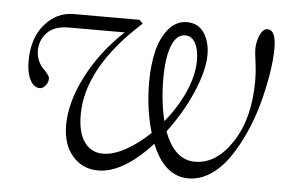

<svg xmlns="http://www.w3.org/2000/svg" viewBox="-40 -499 831 563"><g transform="rotate(5 375.5 -217.0)"><path d="M267.1 11.2Q220.7 11.2 191.4 -22.7Q162.1 -56.6 162.1 -113.3Q162.1 -181.2 202.1 -258.8Q242.2 -336.4 309.6 -398.9H145Q103 -398.9 81.8 -377Q60.5 -355 60.5 -323.7Q60.5 -307.6 66.7 -293.9Q72.8 -280.3 80.3 -272.9Q87.9 -265.6 94 -257.8Q100.1 -250 100.1 -244.6Q100.1 -233.9 92.5 -224.1Q85 -214.4 75.7 -214.4Q58.1 -214.4 47.1 -235.4Q36.1 -256.3 36.1 -290.5Q36.1 -358.4 71 -398.9Q106 -439.5 156.2 -439.5H349.6L359.9 -429.2Q202.1 -286.6 202.1 -147.5Q202.1 -94.2 222.2 -66.7Q242.2 -39.1 276.9 -39.1Q306.6 -39.1 342.8 -58.8Q378.9 -78.6 414.1 -112.3Q393.6 -180.7 393.6 -260.3Q393.6 -309.6 403.1 -350.1Q412.6 -390.6 434.8 -417.7Q457 -444.8 489.3 -444.8Q522.5 -444.8 539.8 -418.7Q557.1 -392.6 557.1 -355Q557.1 -308.6 529.3 -243.9Q501.5 -179.2 457 -120.6Q487.3 -39.1 547.4 -39.1Q610.8 -39.1 657 -109.9Q703.1 -180.7 703.1 -290Q703.1 -316.9 699.2 -345.9Q695.3 -375 695.3 -382.3Q695.3 -405.3 704.1 -425Q712.9 -444.8 726.1 -444.8Q751 -444.8 751 -390.6Q751 -357.9 744.4 -316.7Q737.8 -275.4 725.8 -230.2Q713.9 -185.1 694.8 -142.1Q675.8 -99.1 652.3 -64.7Q628.9 -30.3 597.9 -9.5Q566.9 11.2 532.7 11.2Q461.9 11.2 424.8 -81.1Q339.8 11.2 267.1 11.2ZM434.1 -274.9Q434.1 -207 448.2 -149.9Q484.4 -193.8 506.1 -242.9Q527.8 -292 527.8 -335.9Q527.8 -366.7 517.3 -386.2Q506.8 -405.8 487.3 -405.8Q461.4 -405.8 447.8 -370.8Q434.1 -335.9 434.1 -274.9Z"/></g></svg>

Font: Elstob ExtraLight
Style: Italic
Weight: 200
Italic angle: -20°
Designer: Peter S. Baker
Version: Version 1.015